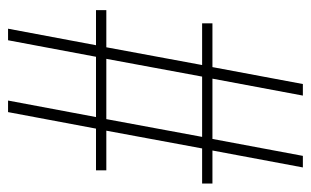

<svg xmlns="http://www.w3.org/2000/svg" viewBox="-164 -590 754 465"><g transform="rotate(-90 212.5 -357.0)"><path d="M40 0 81 -219H1V-244H86L129 -476H33V-501H134L174 -714H202L162 -501H308L348 -714H376L336 -501H421V-476H331L288 -244H389V-219H283L242 0H214L255 -219H109L68 0ZM114 -244H260L303 -476H157Z"/></g></svg>

Font: Noto Serif Tamil ExtraCondensed Thin
Style: Regular
Weight: 100
Width: 2
Designer: Indian Type Foundry, Tom Grace, and the Monotype Design Team
Foundry: Monotype Imaging Inc.
Version: Version 2.004; ttfautohint (v1.8.4.7-5d5b)